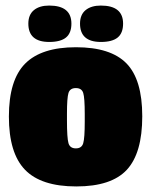

<svg xmlns="http://www.w3.org/2000/svg" viewBox="-20 -661 544 691"><path d="M12 -241.5Q12 -373 70.5 -432Q129 -491 253.5 -491Q378 -491 435 -433Q492 -375 492 -242.5Q492 -110 436.5 -50Q381 10 254.5 10Q128 10 70 -50Q12 -110 12 -241.5ZM221 -252V-228Q221 -164 226.5 -145.5Q232 -127 253 -127Q274 -127 279.5 -145.5Q285 -164 285 -223V-251Q285 -309 279.5 -326.5Q274 -344 253 -344Q232 -344 226.5 -326.5Q221 -309 221 -252ZM82 -576Q82 -608 102 -624.5Q122 -641 157 -641Q237 -641 237 -576Q237 -542 217.5 -526Q198 -510 157 -510Q82 -510 82 -576ZM268 -576Q268 -608 288 -624.5Q308 -641 343 -641Q423 -641 423 -576Q423 -542 403.5 -526Q384 -510 343 -510Q268 -510 268 -576Z"/></svg>

Font: Passion One
Style: Bold
Weight: 700
Designer: Alejandro Lo Celso
Foundry: Fontstage
Version: Version 1.002